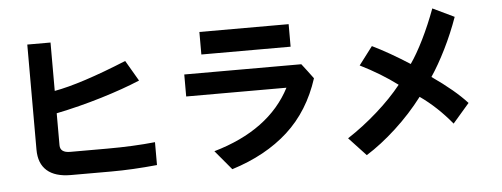

<svg xmlns="http://www.w3.org/2000/svg" viewBox="-52 -841 2864 1095"><g transform="rotate(-5 1380.0 -294.0)"><path d="M811 52Q669 66 548 66H317Q227 66 180.5 25Q134 -16 134 -95V-697H267V-420Q418 -447 682 -555L751 -437Q656 -397 527.5 -358Q399 -319 267 -292V-109Q267 -66 325 -66H537Q687 -66 811 -79Z M1629 -683V-554H1118V-683ZM1681 -449 1714 -406 1746 -363Q1687 -180 1559.5 -64Q1432 52 1237 113L1144 2Q1464 -90 1585 -323H1011V-449Z M2517 -36Q2434 -137 2337 -205Q2267 -113 2180 -33Q2093 47 2008 100L1910 -5Q1998 -62 2081.5 -136Q2165 -210 2224 -284Q2129 -355 2012 -413L2091 -517Q2186 -471 2303 -396Q2340 -449 2379.5 -529Q2419 -609 2453 -701L2576 -642Q2543 -549 2500 -462.5Q2457 -376 2414 -312Q2542 -223 2612 -146Z"/></g></svg>

Font: BM Euljiro oraeorae
Style: Regular
Weight: 400
Designer: Bongjin Kim; Bomjun Kim; Myungsoo Han; Hyesun Chae; Mikyoung Jeong; Wujin Sim; Minjae Kang; Suwha Jang;
Foundry: Sandoll Inc.
Version: Version 1.000;hotconv 1.0.109;makeexe 2.5.65596